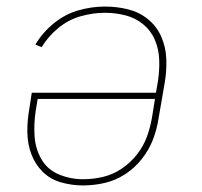

<svg xmlns="http://www.w3.org/2000/svg" viewBox="-20 -558 616 586"><path d="M233 8H234Q266 8 299 0.5Q332 -7 361.5 -26Q391 -45 413 -73Q435 -101 447 -132.5Q459 -164 464 -197L483 -307Q489 -343 487.5 -379Q486 -415 472 -446.5Q458 -478 431.5 -499.5Q405 -521 371 -529.5Q337 -538 300 -538Q260 -538 219.5 -526.5Q179 -515 144.5 -487Q110 -459 88 -422L107 -414Q127 -447 158 -472.5Q189 -498 226.5 -508.5Q264 -519 300 -519Q333 -519 363.5 -511Q394 -503 417.5 -483.5Q441 -464 453 -435.5Q465 -407 466 -374.5Q467 -342 462 -310L456 -275H77L69 -223Q63 -189 63.5 -154Q64 -119 75.5 -88Q87 -57 110 -34Q133 -11 166 -1.5Q199 8 233 8ZM234 -11Q195 -11 160 -25.5Q125 -40 106.5 -72Q88 -104 85.5 -142.5Q83 -181 89 -220L95 -256H453L444 -200Q439 -170 428.5 -141Q418 -112 398 -86.5Q378 -61 351 -43Q324 -25 294 -18Q264 -11 234 -11Z"/></svg>

Font: Iosevka Sparkle Thin
Style: Italic
Weight: 100
Italic angle: -9°
Designer: Belleve Invis
Foundry: Belleve Invis
Version: Version 4.5.0; ttfautohint (v1.8.3)